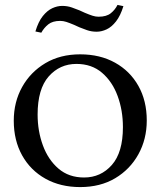

<svg xmlns="http://www.w3.org/2000/svg" viewBox="-20 -751 653 781"><path d="M306 10Q226 10 165 -24Q104 -58 70 -119Q36 -180 36 -260Q36 -336 70 -397Q104 -458 164.5 -494Q225 -530 306 -530Q387 -530 448 -496Q509 -462 543 -401.5Q577 -341 577 -261Q577 -185 543 -123.5Q509 -62 448.5 -26Q388 10 306 10ZM322 -29Q390 -29 435 -80Q480 -131 480 -234Q480 -302 458.5 -360.5Q437 -419 395 -455Q353 -491 291 -491Q223 -491 178 -440Q133 -389 133 -285Q133 -218 154.5 -159.5Q176 -101 218 -65Q260 -29 322 -29ZM148 -618 124 -623Q136 -663 154 -685.5Q172 -708 192.5 -717.5Q213 -727 233 -727Q254 -727 272.5 -720.5Q291 -714 303 -709L325 -699Q344 -691 356.5 -687Q369 -683 381 -683Q413 -683 430.5 -697Q448 -711 458 -731L482 -726Q470 -687 452 -664Q434 -641 413.5 -631.5Q393 -622 373 -622Q352 -622 333.5 -628.5Q315 -635 303 -640L281 -650Q262 -658 249.5 -662Q237 -666 225 -666Q194 -666 176.5 -652Q159 -638 148 -618Z"/></svg>

Font: Hedvig Letters Serif 24pt 24pt
Style: Regular
Weight: 400
Version: Version 1.000